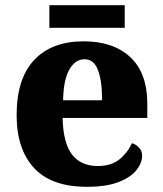

<svg xmlns="http://www.w3.org/2000/svg" viewBox="-20 -709 626 739"><path d="M314 10Q178 10 111 -62.5Q44 -135 44 -266Q44 -406 111.5 -478Q179 -550 302 -550Q416 -550 481.5 -489Q547 -428 547 -309V-255H221Q223 -159 257 -114.5Q291 -70 357 -70Q408 -70 439.5 -95.5Q471 -121 488 -158Q504 -153 515.5 -140.5Q527 -128 527 -110Q527 -82 505.5 -54.5Q484 -27 437 -8.5Q390 10 314 10ZM373 -323Q373 -398 357 -439.5Q341 -481 306 -481Q269 -481 246.5 -440.5Q224 -400 223 -323ZM170 -602V-689H460V-602Z"/></svg>

Font: Noto Serif Georgian ExtraBold
Style: Regular
Weight: 800
Designer: Monotype Design Team, Akaki Razmadze
Foundry: Google LLC
Version: Version 2.003; ttfautohint (v1.8.4.7-5d5b)